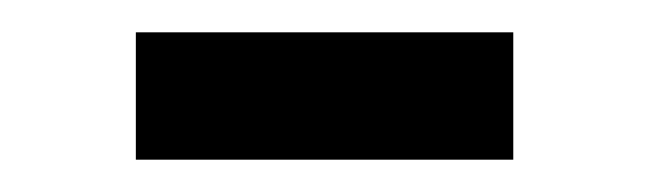

<svg xmlns="http://www.w3.org/2000/svg" viewBox="-20 -840 406 120"><path d="M300.8 -740.2H64.9V-819.8H300.8Z"/></svg>

Font: Unica One
Style: Bold
Weight: 400
Designer: Eduardo Rodriguez Tunni
Foundry: Eduardo Rodriguez Tunni
Version: Version 1.001